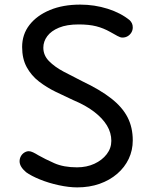

<svg xmlns="http://www.w3.org/2000/svg" viewBox="-20 -794 663 833"><path d="M543 -706Q549 -700 552.5 -692.5Q556 -685 556 -675Q556 -663 550 -653Q544 -643 534 -637Q524 -631 511 -631Q502 -631 489.5 -638Q477 -645 459 -655Q429 -672 397.5 -680Q366 -688 321 -688Q270 -688 236 -674Q202 -660 185 -637Q168 -614 168 -587Q168 -554 192.5 -529Q217 -504 255.5 -483.5Q294 -463 336 -442Q414 -405 462.5 -367Q511 -329 533.5 -285Q556 -241 556 -185Q556 -142 538.5 -105Q521 -68 488.5 -40Q456 -12 412 3.5Q368 19 315 19Q279 19 235 9.5Q191 0 153 -15.5Q115 -31 93 -47Q65 -71 65 -94Q65 -106 70.5 -116Q76 -126 85.5 -132Q95 -138 105 -138Q113 -138 123.5 -133Q134 -128 147 -120Q175 -104 215.5 -86Q256 -68 314 -68Q356 -68 389.5 -83.5Q423 -99 443 -125Q463 -151 463 -183Q463 -218 444 -249.5Q425 -281 388.5 -309Q352 -337 297 -360Q260 -377 221 -396Q182 -415 149 -440.5Q116 -466 96 -502.5Q76 -539 76 -590Q76 -645 108 -686Q140 -727 196.5 -750.5Q253 -774 328 -774Q390 -774 447 -756Q504 -738 543 -706Z"/></svg>

Font: Playpen Sans
Style: Regular
Weight: 400
Designer: Laura Meseguer, Veronika Burian, José Scaglione, Kostas Bartsokas, Vera Evstafieva, Tom Grace, Yorlmar Campos
Foundry: TypeTogether
Version: Version 2.000